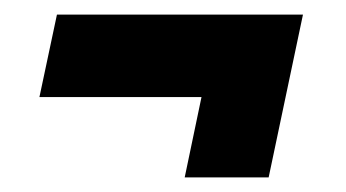

<svg xmlns="http://www.w3.org/2000/svg" viewBox="-20 -318 474 263"><path d="M233 -75 256 -185H34L58 -298H395L348 -75Z"/></svg>

Font: Saira ExtraCondensed ExtraBold
Style: Italic
Weight: 800
Width: 2
Italic angle: -12°
Designer: Hector Gatti with collaboration of the Omnibus-Type team
Foundry: Omnibus-Type
Version: Version 1.101